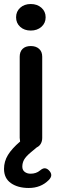

<svg xmlns="http://www.w3.org/2000/svg" viewBox="-26 -729 301 955"><path d="M54 -643Q54 -672 74.5 -690.5Q95 -709 127 -709Q159 -709 180 -690.5Q201 -672 201 -643Q201 -614 180 -595.5Q159 -577 127 -577Q95 -577 74.5 -595.5Q54 -614 54 -643ZM229 142Q229 154 216 167Q177 206 117 206Q63 206 28.5 182Q-6 158 -6 111Q-6 74 13.5 42Q33 10 74 -25Q72 -37 72 -43V-447Q72 -472 86.5 -486Q101 -500 127 -500Q153 -500 168.5 -486Q184 -472 184 -447V-43Q184 -27 177 -14.5Q170 -2 157 4Q151 9 127 29Q103 49 94 65Q85 81 85 100Q85 117 97 126Q109 135 126 135Q154 135 173 119Q186 108 196 108Q207 108 217 118Q229 130 229 142Z"/></svg>

Font: Kodchasan SemiBold
Style: Regular
Weight: 600
Version: Version 1.000; ttfautohint (v1.6)